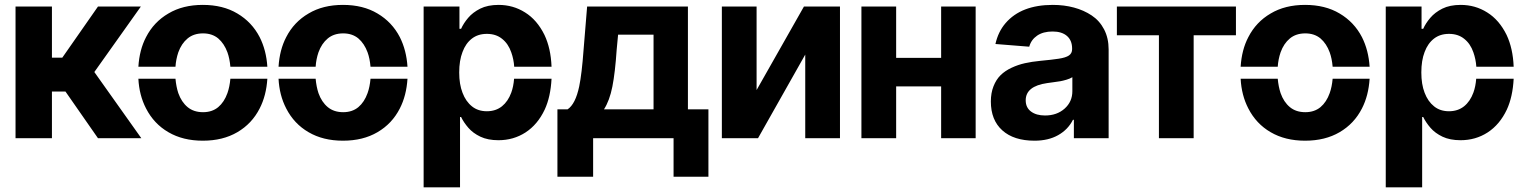

<svg xmlns="http://www.w3.org/2000/svg" viewBox="-20 -573 6319 796"><path d="M195.3 0H44.4V-545.9H195.3V-334H238.3L386.2 -545.9H564L371.1 -274.4L565.9 0H386.2L251.5 -193.4H195.3Z M820.8 10.3Q738.3 10.3 678.2 -24.9Q618.2 -59.6 585.4 -123.5Q557.1 -178.2 553.7 -246.6H707.5Q710.4 -213.9 719.2 -187Q732.4 -149.9 757.8 -128.9Q783.2 -107.9 821.8 -107.9Q859.4 -107.9 884.8 -128.9Q909.7 -149.9 922.9 -187Q932.1 -212.9 935.1 -246.6H1088.4Q1084 -176.8 1056.6 -123.5Q1024.4 -60.1 963.9 -24.9Q903.8 10.3 820.8 10.3ZM553.7 -296.4Q558.1 -366.7 585.4 -418.9Q617.7 -481.9 678.2 -517.1Q737.8 -552.7 820.8 -552.7Q904.3 -552.7 963.9 -517.1Q1024.4 -481.4 1056.6 -418.9Q1084 -364.7 1088.4 -296.4H935.1Q932.1 -330.6 922.9 -356Q909.7 -392.1 884.8 -413.6Q859.4 -434.6 821.8 -434.6Q783.2 -434.6 757.8 -413.6Q732.4 -392.6 719.2 -356Q709.5 -327.1 707.5 -296.4Z M1401.9 10.3Q1319.3 10.3 1259.3 -24.9Q1199.2 -59.6 1166.5 -123.5Q1138.2 -178.2 1134.8 -246.6H1288.6Q1291.5 -213.9 1300.3 -187Q1313.5 -149.9 1338.9 -128.9Q1364.3 -107.9 1402.8 -107.9Q1440.4 -107.9 1465.8 -128.9Q1490.7 -149.9 1503.9 -187Q1513.2 -212.9 1516.1 -246.6H1669.4Q1665 -176.8 1637.7 -123.5Q1605.5 -60.1 1544.9 -24.9Q1484.9 10.3 1401.9 10.3ZM1134.8 -296.4Q1139.2 -366.7 1166.5 -418.9Q1198.7 -481.9 1259.3 -517.1Q1318.8 -552.7 1401.9 -552.7Q1485.4 -552.7 1544.9 -517.1Q1605.5 -481.4 1637.7 -418.9Q1665 -364.7 1669.4 -296.4H1516.1Q1513.2 -330.6 1503.9 -356Q1490.7 -392.1 1465.8 -413.6Q1440.4 -434.6 1402.8 -434.6Q1364.3 -434.6 1338.9 -413.6Q1313.5 -392.6 1300.3 -356Q1290.5 -327.1 1288.6 -296.4Z M1736.3 203.6V-545.9H1884.8V-453.6H1891.6Q1901.9 -476.6 1920.9 -499Q1939.9 -521.5 1970.7 -537.1Q2002 -552.7 2046.9 -552.7Q2107.4 -552.7 2156.7 -521.5Q2206.5 -490.7 2237.3 -428.2Q2263.7 -372.6 2266.6 -296.4H2111.8Q2109.9 -327.1 2099.6 -356Q2087.4 -391.6 2061.5 -412.1Q2036.1 -432.6 1998.5 -432.6Q1961.9 -432.6 1936.5 -413.1Q1910.6 -393.1 1897.5 -357.4Q1883.8 -322.3 1883.8 -272.5Q1883.8 -223.6 1897.5 -188.5Q1911.1 -152.3 1937 -131.8Q1961.9 -111.8 1998.5 -111.8Q2035.2 -111.8 2061 -132.3Q2086.4 -152.8 2099.6 -189Q2108.9 -214.4 2111.3 -246.6H2266.6Q2262.7 -171.4 2238.3 -118.7Q2209 -56.6 2158.7 -23.9Q2108.9 8.3 2046.4 8.3Q2002.4 8.3 1971.7 -6.3Q1940.9 -21 1921.9 -43Q1902.8 -64.9 1891.6 -87.9H1887.2V203.6Z M2439 159.7H2291V-119.6H2333Q2365.7 -141.1 2381.3 -214.8Q2392.1 -266.6 2399.4 -366.7L2414.1 -545.9H2832V-119.6H2917V159.7H2772.5V0H2439ZM2483.9 -119.6H2689.5V-429.2H2542.5L2536.6 -366.7Q2530.3 -272.5 2518.8 -214.1Q2507.3 -155.8 2483.9 -119.6Z M3116.7 -545.9V-199.7L3313 -545.9H3462.4V0H3318.4V-346.7L3122.6 0H2972.7V-545.9Z M3551.3 -545.9H3695.3V-333H3881.8V-545.9H4024.9V0H3881.8V-214.8H3695.3V0H3551.3Z M4269 10.3Q4183.1 10.3 4135.5 -32.5Q4087.9 -75.2 4087.9 -152.3Q4087.9 -187.5 4098.9 -215.3Q4109.9 -243.2 4128.2 -261.2Q4146.5 -279.3 4173.6 -292Q4200.7 -304.7 4229.2 -311Q4257.8 -317.4 4293 -320.8Q4340.8 -325.2 4369.1 -329.6Q4398.4 -334 4411.6 -343Q4424.8 -352.1 4424.8 -369.1V-371.6Q4424.8 -405.3 4403.6 -423.8Q4382.3 -442.4 4343.8 -442.4Q4304.7 -442.4 4279.8 -425.3Q4254.9 -408.2 4247.1 -379.4L4106.9 -390.6Q4118.2 -441.4 4148.9 -477.1Q4213.9 -552.7 4344.7 -552.7Q4391.6 -552.7 4432.4 -541.7Q4473.1 -530.8 4505.9 -509Q4538.6 -487.3 4557.4 -451.2Q4576.2 -415 4576.2 -368.2V0H4432.1V-76.2H4428.2Q4407.7 -35.6 4366.9 -12.7Q4326.2 10.3 4269 10.3ZM4312.5 -94.2Q4361.8 -94.2 4393.8 -122.8Q4425.8 -151.4 4425.8 -194.8V-252.9Q4416.5 -247.1 4401.9 -242.7Q4387.2 -238.3 4376.2 -236.3Q4365.2 -234.4 4345.9 -231.9Q4326.7 -229.5 4321.3 -228.5Q4232.4 -215.8 4232.4 -157.2Q4232.4 -127 4254.4 -110.6Q4276.4 -94.2 4312.5 -94.2Z M4784.7 -426.8H4610.4V-545.9H5104V-426.8H4928.7V0H4784.7Z M5390.6 10.3Q5308.1 10.3 5248 -24.9Q5188 -59.6 5155.3 -123.5Q5127 -178.2 5123.5 -246.6H5277.3Q5280.3 -213.9 5289.1 -187Q5302.2 -149.9 5327.6 -128.9Q5353 -107.9 5391.6 -107.9Q5429.2 -107.9 5454.6 -128.9Q5479.5 -149.9 5492.7 -187Q5502 -212.9 5504.9 -246.6H5658.2Q5653.8 -176.8 5626.5 -123.5Q5594.2 -60.1 5533.7 -24.9Q5473.6 10.3 5390.6 10.3ZM5123.5 -296.4Q5127.9 -366.7 5155.3 -418.9Q5187.5 -481.9 5248 -517.1Q5307.6 -552.7 5390.6 -552.7Q5474.1 -552.7 5533.7 -517.1Q5594.2 -481.4 5626.5 -418.9Q5653.8 -364.7 5658.2 -296.4H5504.9Q5502 -330.6 5492.7 -356Q5479.5 -392.1 5454.6 -413.6Q5429.2 -434.6 5391.6 -434.6Q5353 -434.6 5327.6 -413.6Q5302.2 -392.6 5289.1 -356Q5279.3 -327.1 5277.3 -296.4Z M5725.1 203.6V-545.9H5873.5V-453.6H5880.4Q5890.6 -476.6 5909.7 -499Q5928.7 -521.5 5959.5 -537.1Q5990.7 -552.7 6035.6 -552.7Q6096.2 -552.7 6145.5 -521.5Q6195.3 -490.7 6226.1 -428.2Q6252.4 -372.6 6255.4 -296.4H6100.6Q6098.6 -327.1 6088.4 -356Q6076.2 -391.6 6050.3 -412.1Q6024.9 -432.6 5987.3 -432.6Q5950.7 -432.6 5925.3 -413.1Q5899.4 -393.1 5886.2 -357.4Q5872.6 -322.3 5872.6 -272.5Q5872.6 -223.6 5886.2 -188.5Q5899.9 -152.3 5925.8 -131.8Q5950.7 -111.8 5987.3 -111.8Q6023.9 -111.8 6049.8 -132.3Q6075.2 -152.8 6088.4 -189Q6097.7 -214.4 6100.1 -246.6H6255.4Q6251.5 -171.4 6227.1 -118.7Q6197.8 -56.6 6147.5 -23.9Q6097.7 8.3 6035.2 8.3Q5991.2 8.3 5960.4 -6.3Q5929.7 -21 5910.6 -43Q5891.6 -64.9 5880.4 -87.9H5876V203.6Z"/></svg>

Font: Inter Tight Stencil
Style: Bold
Weight: 700
Designer: Rasmus Andersson
Foundry: rsms
Version: Version 3.004;Glyphs 3.1.2 (3151)